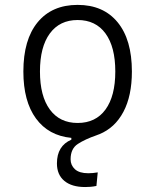

<svg xmlns="http://www.w3.org/2000/svg" viewBox="-20 -547 626 774"><path d="M323.2 207Q269 207 239.3 182.1Q209.5 157.2 209.5 111.8Q209.5 41 267.6 16.1V8.8Q175.8 0 125 -69.3Q74.2 -138.7 74.2 -258.8Q74.2 -387.2 131.8 -457.3Q189.5 -527.3 293 -527.3Q396.5 -527.3 454.1 -457.3Q511.7 -387.2 511.7 -258.8Q511.7 -160.6 477.5 -96.2Q443.4 -31.7 380.4 -5.9Q379.4 -5.4 378.2 -5.1Q377 -4.9 376 -4.4Q372.1 -2.9 368.7 -1.5Q323.2 14.2 293.9 33.2Q264.6 52.2 264.6 95.2Q264.6 119.1 282.2 135.3Q299.8 151.4 335.9 151.4Q354 151.4 374 147.9L368.7 202.6Q356.4 205.1 344.7 206.1Q333 207 323.2 207ZM293 -51.3Q365.7 -51.3 405.3 -105.5Q444.8 -159.7 444.8 -258.8Q444.8 -357.9 405.3 -412.1Q365.7 -466.3 293 -466.3Q220.7 -466.3 180.9 -412.1Q141.1 -357.9 141.1 -258.8Q141.1 -159.7 180.9 -105.5Q220.7 -51.3 293 -51.3Z"/></svg>

Font: Cascadia Mono PL Light
Style: Regular
Weight: 300
Monospace: yes
Designer: Aaron Bell
Foundry: Saja Typeworks
Version: Version 2404.023; ttfautohint (v1.8.4)